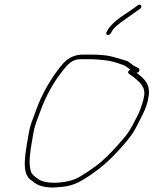

<svg xmlns="http://www.w3.org/2000/svg" viewBox="-20 -818 669 837"><path d="M462.1 -672 468.7 -683C472.2 -689.7 477.4 -696 484.1 -702C510.6 -725.5 550.5 -750.3 578 -771L591.1 -780C602.6 -789.3 593.3 -804.3 580.5 -795L568.5 -786C532.2 -758.7 476.1 -730.3 451.3 -690L444.8 -679C437.6 -665.6 454.1 -660.1 462.1 -672ZM548.7 -514C539.1 -511.7 535.2 -500.7 542.5 -496C550.9 -489.4 562.8 -483.1 570.7 -475C591 -457.6 616.8 -436.6 607.2 -395C605.4 -379.7 600.1 -368 595.3 -352C585.5 -320.2 572.2 -301.9 557.8 -272C544.6 -247.8 533.2 -230.8 517.2 -213C487.3 -177.7 456.4 -143.3 420.4 -112C398.2 -92.8 334.8 -48.4 307.7 -37.5C261.2 -18.9 180.4 -12.7 145.8 -38C135 -45.8 117.5 -57.2 113.9 -73C102.3 -116.1 114.3 -169.6 124.3 -231C131.5 -275.1 141.5 -293 156.1 -334C180 -400.5 216.4 -464.8 255.2 -512C275.7 -538.5 295.9 -560 331.3 -560H371.3C395.4 -560 421.7 -557 441.1 -555C466.9 -552.1 488.6 -544.7 510 -537C527.3 -532.4 536.2 -523.1 548.7 -514ZM574.7 -501C579.3 -501 583.1 -502.7 585.8 -506C595.2 -519.8 574.2 -525.6 565.4 -530C556.5 -535 543.6 -548.2 534.4 -552C512.5 -558.7 491.2 -565.5 467.4 -571.5C442 -577.9 408.8 -580 375.9 -580H335.9C327.9 -580 318.2 -578.3 306.8 -575C276.3 -565.1 262.1 -550.5 239.7 -523C200.3 -471.9 161.3 -406.4 136.6 -336C121.5 -293.8 111.7 -275.8 104.1 -230C91.5 -153.5 71.5 -68.2 112.1 -35C120.2 -29.7 126.4 -25 130.8 -21C151.3 -4.9 192.8 3.1 234.5 -2C294.6 -5.5 322.7 -20.9 371.2 -53C426 -90.2 464.2 -124.8 505.7 -172C533.6 -203.7 554.8 -226.7 575.6 -267C595.2 -307.7 620.4 -345.7 627.4 -396C631.2 -412.5 629.1 -426.7 626.6 -440C618.4 -466.5 595.4 -485.9 574.7 -501Z"/></svg>

Font: HoneyBee
Style: UltLitIt
Weight: 100
Foundry: Cannot Into Space Fonts
Version: Version 0.89